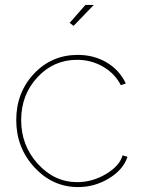

<svg xmlns="http://www.w3.org/2000/svg" viewBox="-20 -750 578 780"><path d="M296 -527Q361 -527 413 -496.5Q465 -466 491 -411L471 -404Q446 -452 398 -479.5Q350 -507 293 -507Q198 -507 132 -436Q66 -365 66 -262Q66 -159 133.5 -84.5Q201 -10 294 -10Q355 -10 410.5 -43Q466 -76 478 -119L498 -113Q481 -61 423 -25.5Q365 10 297 10Q194 10 120 -70Q46 -150 46 -262Q46 -374 118 -450.5Q190 -527 296 -527ZM361 -730 279 -645 263 -657 327 -730Z"/></svg>

Font: Raleway
Style: Thin
Weight: 100
Designer: Matt McInerney, Pablo Impallari, Rodrigo Fuenzalida
Foundry: Matt McInerney, Pablo Impallari, Rodrigo Fuenzalida
Version: Version 3.000